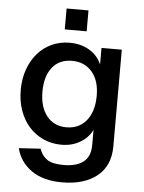

<svg xmlns="http://www.w3.org/2000/svg" viewBox="-59 -762 727 970"><g transform="rotate(5 305.0 -276.5)"><path d="M292 162Q196 162 136.5 120Q77 78 60 9L170 2Q181 36 208 55Q235 74 292 74Q358 74 393 46.5Q428 19 428 -39V-116Q408 -75 366.5 -51Q325 -27 273 -27Q223 -27 181 -46Q139 -65 108.5 -99Q78 -133 61 -180.5Q44 -228 44 -285Q44 -342 61 -389.5Q78 -437 108 -471.5Q138 -506 179.5 -525Q221 -544 270 -544Q327 -544 370 -518.5Q413 -493 432 -448V-532H535V-42Q535 57 469.5 109.5Q404 162 292 162ZM290 -117Q353 -117 390.5 -162Q428 -207 429 -286Q430 -364 392 -409Q354 -454 290 -454Q225 -454 189.5 -409Q154 -364 154 -286Q154 -208 190.5 -162.5Q227 -117 290 -117ZM239 -609V-715H350V-609Z"/></g></svg>

Font: Geist Med
Style: Regular
Weight: 400
Designer: Basement.studio, Andrés Briganti, Mateo Zaragoza
Foundry: Basement.studio, Vercel, Andrés Briganti, Guido Ferreyra, Mateo Zaragoza
Version: Version 1.401